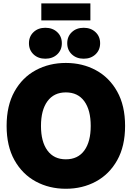

<svg xmlns="http://www.w3.org/2000/svg" viewBox="-20 -1115 786 1146"><path d="M373 11.7Q273.9 11.7 193.6 -31.7Q113.3 -75.2 66.4 -158.9Q19.5 -242.7 19.5 -363.3Q19.5 -484.9 66.4 -568.8Q113.3 -652.8 193.6 -696Q273.9 -739.3 373 -739.3Q472.2 -739.3 552.2 -696Q632.3 -652.8 679.4 -568.8Q726.6 -484.9 726.6 -363.3Q726.6 -242.2 679.4 -158.4Q632.3 -74.7 552.2 -31.5Q472.2 11.7 373 11.7ZM373 -164.1Q444.8 -164.1 483.2 -216.6Q521.5 -269 521.5 -363.3Q521.5 -458 483.2 -510.7Q444.8 -563.5 373 -563.5Q301.8 -563.5 263.2 -510.7Q224.6 -458 224.6 -363.3Q224.6 -269 263.2 -216.6Q301.8 -164.1 373 -164.1ZM519.5 -1094.7V-993.2H226.6V-1094.7ZM479.5 -764.6Q436.5 -764.6 408.9 -790.5Q381.3 -816.4 381.3 -856.9Q381.3 -897.5 408.9 -923.3Q436.5 -949.2 479.5 -949.2Q522.5 -949.2 550 -923.3Q577.6 -897.5 577.6 -856.9Q577.6 -816.4 550 -790.5Q522.5 -764.6 479.5 -764.6ZM250.5 -764.6Q207.5 -764.6 180.2 -790.5Q152.8 -816.4 152.8 -856.9Q152.8 -897.5 180.2 -923.3Q207.5 -949.2 250.5 -949.2Q293.9 -949.2 321.5 -923.3Q349.1 -897.5 349.1 -856.9Q349.1 -816.4 321.5 -790.5Q293.9 -764.6 250.5 -764.6Z"/></svg>

Font: Inter Display Black
Style: Regular
Weight: 900
Designer: Rasmus Andersson
Foundry: rsms
Version: Version 4.000;git-a52131595